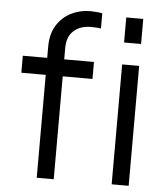

<svg xmlns="http://www.w3.org/2000/svg" viewBox="-54 -808 734 855"><g transform="rotate(5 313.5 -380.0)"><path d="M142 0V-460H33V-536H142V-586Q142 -643 166 -681.5Q190 -720 229.5 -740Q269 -760 315 -760Q326 -760 343 -758.5Q360 -757 369 -755V-687Q359 -689 344.5 -689.5Q330 -690 323 -690Q277 -690 247.5 -664Q218 -638 218 -586V-536H351V-460H218V0ZM477 -634V-746H553V-634ZM477 0V-536H553V0Z"/></g></svg>

Font: Plus Jakarta Text Light
Style: Regular
Weight: 300
Designer: Gumpita Rahayu
Foundry: Tokotype Studio
Version: Version 1.000